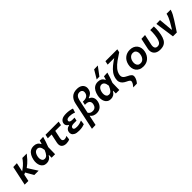

<svg xmlns="http://www.w3.org/2000/svg" viewBox="432 -2626 4658 4658"><g transform="rotate(-45 2761.0 -297.0)"><path d="M16.5 0Q28 -53.5 39 -104.2Q50 -155 63 -217.5L73.5 -266.5Q88.5 -336.5 100 -389.5Q111.5 -442.5 123 -498L251 -502Q236.5 -435.5 224 -376.5Q211.5 -317.5 201.5 -270.5L247.5 -304.5Q311 -349 358 -400.8Q405 -452.5 434.5 -498H585.5Q546.5 -446.5 487.5 -381.2Q428.5 -316 337 -249L389.5 -166Q414 -128.5 441.5 -85.2Q469 -42 496 0H347.5Q329.5 -31.5 312.2 -61.2Q295 -91 276.5 -123L231.5 -201.5L182 -180Q172 -133 162.8 -89.8Q153.5 -46.5 143.5 0Z M764.5 12.5Q709 12.5 671 -12Q633 -36.5 612.5 -77.8Q592 -119 587.8 -170.2Q583.5 -221.5 595 -275Q609.5 -344.5 639 -397.8Q668.5 -451 716 -481Q763.5 -511 832.5 -511Q890.5 -511 932.5 -486.2Q974.5 -461.5 995.5 -411H1006.5Q1015 -435.5 1020.8 -456.8Q1026.5 -478 1031.5 -498L1154 -503.5Q1136.5 -437.5 1112.8 -368.2Q1089 -299 1065 -239.5Q1064 -179.5 1062.8 -119.5Q1061.5 -59.5 1060.5 0H940.5Q941 -23 941.2 -46.2Q941.5 -69.5 942 -91.5H933.5Q900.5 -36 858.8 -11.8Q817 12.5 764.5 12.5ZM807 -96.5Q851 -96.5 886 -133.5Q921 -170.5 955 -253Q946 -333 917.5 -366.8Q889 -400.5 847.5 -400.5Q811.5 -400.5 786.5 -381.2Q761.5 -362 746 -331.2Q730.5 -300.5 723 -265.5Q713.5 -222 719.2 -183.5Q725 -145 746.8 -120.8Q768.5 -96.5 807 -96.5Z M1440.5 12.5Q1357 12.5 1314 -33Q1271 -78.5 1290.5 -171Q1302.5 -228.5 1314 -282Q1325.5 -335.5 1339 -398H1208.5L1229.5 -498H1681L1659.5 -398H1464Q1453 -347.5 1442.5 -297.8Q1432 -248 1421 -197.5Q1409.5 -144.5 1426.5 -118.5Q1443.5 -92.5 1483 -92.5Q1501.5 -92.5 1522.8 -98.8Q1544 -105 1569 -120L1556 -13.5Q1535 -1.5 1502 5.5Q1469 12.5 1440.5 12.5Z M1880 10.5Q1792.5 10.5 1745.5 -13Q1698.5 -36.5 1683.5 -73Q1668.5 -109.5 1677 -147.5Q1684.5 -184.5 1703.2 -206.2Q1722 -228 1746.5 -239.8Q1771 -251.5 1796 -257.5L1798 -268Q1781 -275.5 1763.8 -292Q1746.5 -308.5 1737.2 -333.5Q1728 -358.5 1735 -392Q1746.5 -445.5 1796.2 -477.8Q1846 -510 1952.5 -510Q2005.5 -510 2059.5 -500.5Q2113.5 -491 2150.5 -477L2118 -372.5Q2073 -390.5 2034.5 -397.8Q1996 -405 1960 -405Q1911.5 -405 1886.2 -393.5Q1861 -382 1855.5 -355.5Q1849.5 -327.5 1872.8 -310.8Q1896 -294 1943.5 -294H2022L2004 -208H1912Q1869 -208 1841 -196.2Q1813 -184.5 1807.5 -156.5Q1801 -127 1823.8 -110.5Q1846.5 -94 1909.5 -94Q1956 -94 2001.8 -106.2Q2047.5 -118.5 2082.5 -134.5L2067.5 -22Q2039 -10 1992.5 0.2Q1946 10.5 1880 10.5Z M2129 196Q2140.5 142 2151.8 89.5Q2163 37 2176 -24.5L2280.5 -518.5Q2303 -626.5 2369 -686.5Q2435 -746.5 2549 -746.5Q2625.5 -746.5 2674 -718.5Q2722.5 -690.5 2741.8 -643.5Q2761 -596.5 2748.5 -539Q2734.5 -473 2694.2 -437.8Q2654 -402.5 2603.5 -388.5L2601 -377Q2619 -372 2640.2 -357.5Q2661.5 -343 2678.2 -318Q2695 -293 2701.8 -256.5Q2708.5 -220 2698 -171.5Q2681 -90 2626 -38.8Q2571 12.5 2481 12.5Q2429 12.5 2385 -7Q2341 -26.5 2319 -62.5H2310.5L2301.5 -18Q2289.5 38.5 2279 88.2Q2268.5 138 2257 192ZM2447 -93Q2500 -93 2531.5 -121Q2563 -149 2573.5 -199.5Q2587 -264 2554 -299.8Q2521 -335.5 2450 -335.5H2419L2438 -425H2468.5Q2605.5 -425 2628 -533Q2639.5 -587.5 2613.8 -617Q2588 -646.5 2539.5 -646.5Q2485.5 -646.5 2452.2 -610.5Q2419 -574.5 2404.5 -507.5L2330 -155.5Q2363.5 -93 2447 -93Z M2968 12.5Q2912.5 12.5 2874.5 -12Q2836.5 -36.5 2816 -77.8Q2795.5 -119 2791.2 -170.2Q2787 -221.5 2798.5 -275Q2813 -344.5 2842.5 -397.8Q2872 -451 2919.5 -481Q2967 -511 3036 -511Q3094 -511 3136 -486.2Q3178 -461.5 3199 -411H3210Q3218.5 -435.5 3224.2 -456.8Q3230 -478 3235 -498L3357.5 -503.5Q3340 -437.5 3316.2 -368.2Q3292.5 -299 3268.5 -239.5Q3267.5 -179.5 3266.2 -119.5Q3265 -59.5 3264 0H3144Q3144.5 -23 3144.8 -46.2Q3145 -69.5 3145.5 -91.5H3137Q3104 -36 3062.2 -11.8Q3020.5 12.5 2968 12.5ZM3010.5 -96.5Q3054.5 -96.5 3089.5 -133.5Q3124.5 -170.5 3158.5 -253Q3149.5 -333 3121 -366.8Q3092.5 -400.5 3051 -400.5Q3015 -400.5 2990 -381.2Q2965 -362 2949.5 -331.2Q2934 -300.5 2926.5 -265.5Q2917 -222 2922.8 -183.5Q2928.5 -145 2950.2 -120.8Q2972 -96.5 3010.5 -96.5ZM3056.5 -569.5Q3089.5 -624.5 3121.8 -678.5Q3154 -732.5 3186 -786.5L3315.5 -789.5Q3273.5 -733.5 3232.5 -679Q3191.5 -624.5 3151.5 -571Z M3548 195Q3577 161.5 3596 131Q3615 100.5 3621 73.5Q3628 39.5 3602.5 19.8Q3577 0 3532.5 -20Q3484.5 -42 3448.8 -73.5Q3413 -105 3398.2 -151.5Q3383.5 -198 3397.5 -264Q3414 -344 3459.8 -407.2Q3505.5 -470.5 3573.5 -525.5Q3641.5 -580.5 3725 -635H3499L3520 -732.5H3927.5L3910 -650.5Q3817.5 -592 3736.8 -533.5Q3656 -475 3600.8 -410.5Q3545.5 -346 3529 -270Q3515 -203 3545.8 -165Q3576.5 -127 3641.5 -98.5Q3702.5 -71.5 3733.2 -39.5Q3764 -7.5 3751.5 50.5Q3742.5 92 3720.8 129.2Q3699 166.5 3675 192Z M4084.5 12.5Q4015 12.5 3966 -11.5Q3917 -35.5 3888.2 -76.5Q3859.5 -117.5 3851 -169Q3842.5 -220.5 3854 -276Q3877 -387.5 3951.5 -449.2Q4026 -511 4131.5 -511Q4199 -511 4248 -487.5Q4297 -464 4326.2 -423.2Q4355.5 -382.5 4364.5 -330.8Q4373.5 -279 4361.5 -223Q4339 -115.5 4266.5 -51.5Q4194 12.5 4084.5 12.5ZM4088.5 -92.5Q4147 -92.5 4184.2 -134.2Q4221.5 -176 4233.5 -235.5Q4243.5 -281.5 4235.2 -320.2Q4227 -359 4200.5 -382.5Q4174 -406 4130 -406Q4072 -406 4033.2 -365.5Q3994.5 -325 3982 -263Q3972.5 -218 3980.8 -179.2Q3989 -140.5 4016 -116.5Q4043 -92.5 4088.5 -92.5Z M4663.5 12.5Q4587.5 12.5 4537 -16.8Q4486.5 -46 4466.5 -99.8Q4446.5 -153.5 4462 -226.5Q4467 -248.5 4471 -266.8Q4475 -285 4478.5 -303.5Q4491 -361 4500.8 -406Q4510.5 -451 4520.5 -498L4648.5 -502Q4631 -420 4616 -350Q4601 -280 4590.5 -232Q4577 -168 4595.8 -129Q4614.5 -90 4671.5 -90Q4712 -90 4737.5 -111Q4763 -132 4778.5 -168.5Q4794 -205 4804 -251.5Q4811.5 -287.5 4816.5 -332Q4821.5 -376.5 4823 -420.2Q4824.5 -464 4822.5 -498H4946.5Q4949 -463 4948 -418Q4947 -373 4942 -325.5Q4937 -278 4927.5 -234.5Q4910 -152.5 4879.2 -97.5Q4848.5 -42.5 4796.5 -15Q4744.5 12.5 4663.5 12.5Z M5104.5 0Q5098 -46 5091 -94.8Q5084 -143.5 5078 -188.5L5065 -277Q5057 -332 5049 -387.8Q5041 -443.5 5033.5 -498L5161.5 -502Q5167 -441.5 5174 -365Q5181 -288.5 5187.5 -218.5L5194.5 -137.5H5206L5303 -301.5Q5331 -354 5351.5 -401Q5372 -448 5382 -498H5522.5Q5506 -437 5475 -378Q5444 -319 5408 -263.5Q5365 -196.5 5322 -130.2Q5279 -64 5237 0Z"/></g></svg>

Font: Commissioner SemiBold
Style: Italic
Weight: 600
Italic angle: -12°
Designer: Kostas Bartsokas
Foundry: Kostas Bartsokas
Version: Version 1.000; ttfautohint (v1.8.3)